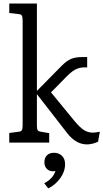

<svg xmlns="http://www.w3.org/2000/svg" viewBox="-20 -800 580 1077"><path d="M540 -61 530 -5Q498 10 468 10Q406 10 357 -53L187 -272V-98Q187 -77 191 -70Q195 -63 210 -61L256 -53V0H32V-54L84 -61Q98 -62 102.5 -69.5Q107 -77 107 -98V-684Q107 -705 102.5 -712.5Q98 -720 84 -721L32 -727V-780H187V-290L327 -432Q354 -459 378.5 -469.5Q403 -480 442 -480H469V-422H453Q412 -422 378 -393Q363 -382 297 -313Q297 -313 266 -282L399 -120Q429 -84 451.5 -70Q474 -56 501 -56Q515 -56 540 -61ZM345 121Q345 162 318.5 199Q292 236 251 257L228 228Q277 203 291 159Q283 161 279 161Q256 161 242.5 147Q229 133 229 110Q229 86 243 71.5Q257 57 283 57Q310 57 327.5 74Q345 91 345 121Z"/></svg>

Font: Enriqueta
Style: Regular
Weight: 400
Designer: Viviana Monsalve, Gustavo Ibarra
Foundry: 72Puntos
Version: Version 2.000